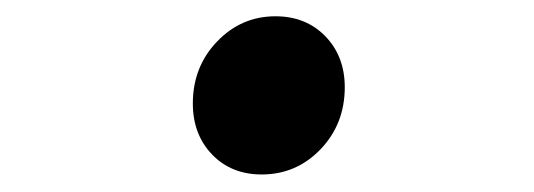

<svg xmlns="http://www.w3.org/2000/svg" viewBox="-20 -496 640 230"><path d="M293.5 -287Q257 -287 234 -311Q211 -335 211 -372Q211 -416 240 -446.2Q269 -476.5 310 -476.5Q346.5 -476.5 369.8 -452.5Q393 -428.5 393 -391.5Q393 -347.5 364 -317.2Q335 -287 293.5 -287Z"/></svg>

Font: Spline Sans Mono Medium
Style: Italic
Weight: 500
Italic angle: -4°
Monospace: yes
Designer: Eben Sorkin, Mirko Velimirovic
Foundry: Sorkin Type
Version: Version 1.004